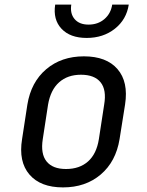

<svg xmlns="http://www.w3.org/2000/svg" viewBox="-20 -805 640 835"><path d="M254 10Q156 10 108 -46Q60 -102 76 -200L99 -350Q115 -448 181 -504Q247 -560 345 -560Q443 -560 491 -504.5Q539 -449 524 -351L500 -200Q484 -102 418 -46Q352 10 254 10ZM267 -70Q326 -70 363 -103Q400 -136 410 -200L433 -350Q444 -414 417.5 -447Q391 -480 332 -480Q274 -480 237 -447Q200 -414 189 -350L166 -200Q156 -136 182.5 -103Q209 -70 267 -70ZM357 -640Q285 -640 247.5 -680Q210 -720 220 -785H290Q284 -746 304.5 -722Q325 -698 365 -698Q406 -698 434 -722Q462 -746 468 -785H540Q530 -720 479.5 -680Q429 -640 357 -640Z"/></svg>

Font: NKDuy Mono
Style: Italic
Weight: 400
Italic angle: -9°
Monospace: yes
Designer: NKDuy
Foundry: NKDuy
Version: Version 2.251; ttfautohint (v1.8.4.7-5d5b)